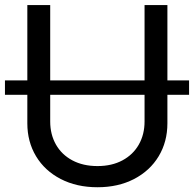

<svg xmlns="http://www.w3.org/2000/svg" viewBox="-23 -748 787 779"><path d="M744.1 -363.3H-2.9V-421.9H744.1ZM87.9 -247.6V-727.5H180.7V-254.9Q180.7 -202.6 203.9 -161.6Q227.1 -120.6 270.5 -97.4Q314 -74.2 372.6 -74.2Q430.7 -74.2 473.9 -97.4Q517.1 -120.6 540.3 -161.6Q563.5 -202.6 563.5 -254.9V-727.5H656.2V-247.6Q656.2 -172.9 620.8 -114Q585.4 -55.2 521 -21.7Q456.5 11.7 372.6 11.7Q288.1 11.7 223.4 -21.7Q158.7 -55.2 123.3 -114Q87.9 -172.9 87.9 -247.6Z"/></svg>

Font: Inter RS Variable
Style: Regular
Weight: 400
Designer: Rasmus Andersson (customised by Maria Ramos and Noel Pretorius)
Foundry: rsms
Version: Version 3.001;Glyphs 3.2.3 (3260)